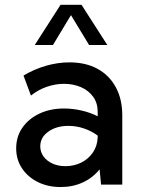

<svg xmlns="http://www.w3.org/2000/svg" viewBox="-20 -752 579 782"><path d="M478 0H391.6L385.7 -62.5Q358.9 -28.3 317.9 -9.3Q276.9 9.8 227.1 9.8Q174.8 9.8 133.8 -10.7Q92.8 -31.2 69.3 -66.9Q45.9 -102.5 45.9 -147.9Q45.9 -195.8 71.3 -232.2Q96.7 -268.6 140.6 -289.3Q184.6 -310.1 240.7 -310.1Q275.9 -310.1 312.3 -301.8Q348.6 -293.5 377.9 -278.3V-296.4Q377.9 -332 359.6 -357.7Q341.3 -383.3 309.8 -397Q278.3 -410.6 240.2 -410.6Q206.5 -410.6 171.6 -398.9Q136.7 -387.2 106 -362.8L75.7 -444.3Q120.1 -470.7 168.2 -484.4Q216.3 -498 262.7 -498Q329.1 -498 377.2 -471.7Q425.3 -445.3 451.7 -396.7Q478 -348.1 478 -282.2ZM246.6 -75.2Q281.2 -75.2 310.5 -89.6Q339.8 -104 358.2 -130.6Q376.5 -157.2 377.9 -192.9V-199.7Q353 -218.3 322 -228.8Q291 -239.3 258.8 -239.3Q209.5 -239.3 176.8 -215.8Q144 -192.4 144 -155.8Q144 -132.8 157.5 -114.5Q170.9 -96.2 194.1 -85.7Q217.3 -75.2 246.6 -75.2ZM417 -568.8H342.8L269 -690.4L195.8 -568.8H121.6L226.6 -732.4H312Z"/></svg>

Font: Kumbh Sans Medium
Style: Regular
Weight: 500
Version: Version 1.005